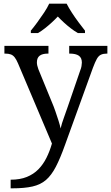

<svg xmlns="http://www.w3.org/2000/svg" viewBox="-20 -786 605 1046"><path d="M38 193Q89 193 126 178Q163 163 189 136.5Q215 110 233 74Q251 38 263 -4L78 -441Q69 -462 60 -473.5Q51 -485 39 -489.5Q27 -494 7 -494H4V-536H244V-494H241Q211 -494 196 -482.5Q181 -471 181 -446Q181 -438 183 -429Q185 -420 189 -409L262 -231Q272 -208 281.5 -180.5Q291 -153 299 -128Q307 -103 310 -86Q317 -115 328.5 -146Q340 -177 350 -207L417 -402Q422 -414 424 -425.5Q426 -437 426 -445Q426 -471 409.5 -482.5Q393 -494 360 -494H357V-536H565V-494H562Q543 -494 530 -488Q517 -482 507.5 -465Q498 -448 486 -416L334 4Q308 77 284 123Q260 169 230.5 194.5Q201 220 157 230Q113 240 47 240H38ZM148 -619Q164 -638 183 -664Q202 -690 220 -717Q238 -744 248 -766H343Q354 -744 371.5 -717Q389 -690 408.5 -664Q428 -638 443 -619V-606H404Q385 -617 365.5 -632Q346 -647 328 -663.5Q310 -680 295 -696Q280 -680 262 -663.5Q244 -647 225 -632Q206 -617 187 -606H148Z"/></svg>

Font: Noto Serif Malayalam
Style: Regular
Weight: 400
Designer: Indian type Foundry, Jelle Bosma, Monotype Design Team
Foundry: Monotype Imaging Inc.
Version: Version 2.103